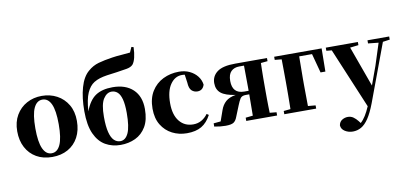

<svg xmlns="http://www.w3.org/2000/svg" viewBox="-95 -1197 3808 1796"><g transform="rotate(-10 1809.5 -298.5)"><path d="M317.9 17.1Q231.9 17.1 168.5 -19.5Q105 -56.2 70.1 -122.1Q35.2 -188 35.2 -275.9Q35.2 -364.3 73 -428.7Q110.8 -493.2 175 -528.1Q239.3 -563 317.9 -563Q397 -563 461.4 -528.6Q525.9 -494.1 564 -429.9Q602.1 -365.7 602.1 -275.9Q602.1 -186.5 566.7 -120.6Q531.2 -54.7 467.3 -18.8Q403.3 17.1 317.9 17.1ZM317.9 -18.1Q372.1 -18.1 400.6 -80.8Q429.2 -143.6 429.2 -273.9Q429.2 -405.3 400.6 -466.6Q372.1 -527.8 317.9 -527.8Q264.6 -527.8 235.8 -466.6Q207 -405.3 207 -273.9Q207 -143.6 235.8 -80.8Q264.6 -18.1 317.9 -18.1Z M970.2 -18.1Q1019.5 -18.1 1046.9 -77.4Q1074.2 -136.7 1074.2 -267.1Q1074.2 -350.1 1061 -398.7Q1047.9 -447.3 1023.9 -468Q1000 -488.8 968.3 -488.8Q922.4 -488.8 889.9 -438.5Q857.4 -388.2 857.4 -269Q857.4 -176.8 871.6 -121.8Q885.7 -66.9 911.1 -42.5Q936.5 -18.1 970.2 -18.1ZM967.3 17.1Q887.2 17.1 823.7 -19.3Q760.3 -55.7 723.1 -136.7Q686 -217.8 686 -352.1Q686 -480.5 713.4 -576.4Q740.7 -672.4 796.4 -719.2Q841.3 -758.8 897.5 -774.7Q953.6 -790.5 1030.3 -801.8Q1069.8 -808.1 1116.9 -811Q1164.1 -814 1202.1 -818.8L1224.1 -868.2L1244.1 -862.8Q1242.2 -806.2 1231.9 -764.6Q1221.7 -723.1 1204.1 -702.1Q1184.1 -681.2 1144 -674.3Q1104 -667.5 1047.4 -659.2Q992.2 -652.3 953.1 -646.5Q914.1 -640.6 884.3 -631.3Q854.5 -622.1 828.1 -606Q784.7 -579.1 757.6 -518.6Q730.5 -458 723.1 -344.2Q760.7 -445.3 822.3 -486.6Q883.8 -527.8 984.4 -527.8Q1107.4 -527.8 1177.7 -461.7Q1248 -395.5 1248 -274.9Q1248 -171.4 1209.7 -107.2Q1171.4 -43 1107.7 -12.9Q1043.9 17.1 967.3 17.1Z M1597.2 17.1Q1521 17.1 1457.8 -15.4Q1394.5 -47.9 1356.4 -110.4Q1318.4 -172.9 1318.4 -264.2Q1318.4 -361.8 1359.6 -428.5Q1400.9 -495.1 1470 -529.1Q1539.1 -563 1622.1 -563Q1677.2 -563 1721.7 -541.7Q1766.1 -520.5 1794.2 -484.6Q1822.3 -448.7 1828.1 -403.8Q1812 -351.1 1761.2 -351.1Q1729.5 -351.1 1706.5 -372.3Q1683.6 -393.6 1681.2 -449.2L1670.4 -525.9Q1663.6 -526.9 1656.7 -527.3Q1649.9 -527.8 1643.1 -527.8Q1576.7 -527.8 1533 -464.6Q1489.3 -401.4 1489.3 -286.1Q1489.3 -175.8 1538.1 -115Q1586.9 -54.2 1669.4 -54.2Q1712.9 -54.2 1747.8 -74Q1782.7 -93.8 1808.1 -128.9L1827.1 -116.2Q1790.5 -46.9 1736.3 -14.9Q1682.1 17.1 1597.2 17.1Z M2162.1 0V-30.8L2231 -38.1L2232.9 -240.2H2199.2Q2161.6 -240.2 2147 -217.3Q2132.3 -194.3 2117.2 -155.8L2076.2 -54.2Q2063.5 -18.6 2041.5 -3.7Q2019.5 11.2 1964.4 11.2Q1939.9 11.2 1914.3 8.5Q1888.7 5.9 1857.9 0V-30.8L1925.3 -37.1L1960.9 -138.2Q1977.5 -186.5 2011.2 -216.6Q2044.9 -246.6 2106.9 -256.8Q2011.2 -270.5 1969.7 -304.2Q1928.2 -337.9 1928.2 -399.9Q1928.2 -465.3 1981 -505.6Q2033.7 -545.9 2153.3 -545.9H2455.1V-516.1L2391.1 -509.8Q2390.1 -480.5 2389.4 -444.1Q2388.7 -407.7 2388.4 -371.8Q2388.2 -335.9 2388.2 -308.1V-237.8Q2388.2 -210 2388.4 -174.1Q2388.7 -138.2 2389.4 -102.1Q2390.1 -65.9 2391.1 -37.1L2455.1 -30.8V0ZM2232.9 -273.9V-308.1L2231 -513.2H2186Q2137.2 -513.2 2108.2 -484.6Q2079.1 -456.1 2079.1 -394Q2079.1 -273.9 2190.9 -273.9Z M2523.4 -516.1V-545.9H2974.1L2971.2 -326.2H2925.3L2876.5 -508.8H2754.4L2752.4 -298.8V-237.8L2754.4 -37.1L2826.2 -30.8V0H2523.4V-30.8L2588.4 -37.1Q2588.9 -65.9 2589.4 -102.1Q2589.8 -138.2 2590.1 -174.1Q2590.3 -210 2590.3 -237.8V-298.8Q2590.3 -347.2 2589.6 -406.5Q2588.9 -465.8 2588.4 -509.8Z M3409.7 -516.1V-545.9H3615.7V-516.1L3549.3 -506.8L3345.7 41Q3312.5 128.4 3278.8 178.7Q3245.1 229 3208 250Q3170.9 271 3128.4 271Q3086.4 271 3053 250Q3019.5 229 3017.6 192.9Q3023.4 159.2 3048.8 143.6Q3074.2 127.9 3103.5 127.9Q3133.3 127.9 3156 144Q3178.7 160.2 3197.3 184.1L3213.4 205.1Q3239.7 181.6 3261.2 147Q3282.7 112.3 3304.7 62L3064.5 -511.2L3013.7 -516.1V-545.9H3318.4V-516.1L3238.3 -506.8L3377.4 -122.1L3441.4 -297.9L3508.3 -505.9Z"/></g></svg>

Font: Source Han Serif TW Heavy
Style: Regular
Weight: 900
Designer: Ryoko NISHIZUKA Ë•øÂ°öÊ∂ºÂ≠ê (kana & ideographs); Frank Grie√ühammer (Latin, Greek & Cyrillic); Wenlong ZHANG Âº†ÊñáÈæô 
Foundry: Adobe
Version: Version 2.003;hotconv 1.1.1;makeotfexe 2.6.0